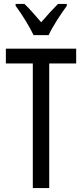

<svg xmlns="http://www.w3.org/2000/svg" viewBox="-20 -963 421 983"><path d="M152 -783H229C250 -829 292 -892 322 -933V-943H277C243 -908 225 -889 191 -849C161 -883 130 -920 105 -943H60V-933C95 -886 131 -827 152 -783ZM232 0V-638H370V-714H10V-638H148V0Z"/></svg>

Font: Noto Sans Myanmar UI ExtraCondensed
Style: Regular
Weight: 400
Width: 2
Designer: Monotype Design Team
Foundry: Monotype Imaging Inc.
Version: Version 2.103